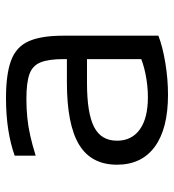

<svg xmlns="http://www.w3.org/2000/svg" viewBox="10 -580 580 640"><g transform="rotate(-90 300.0 -260.0)"><path d="M304 10Q191 10 131 -34Q71 -78 71 -160Q71 -246 138 -286.5Q205 -327 346 -327H457V-260H343Q243 -260 197 -236.5Q151 -213 151 -160Q151 -111 188.5 -84Q226 -57 296 -57Q334 -57 373.5 -65Q413 -73 438 -86L423 -43V-338Q423 -388 412 -415Q401 -442 372.5 -452Q344 -462 290 -462Q258 -462 228 -459Q198 -456 167 -449Q136 -442 101 -431V-501Q140 -515 188 -522.5Q236 -530 293 -530Q373 -530 418.5 -513Q464 -496 482.5 -454.5Q501 -413 501 -340V-22Q465 -8 411 1Q357 10 304 10Z"/></g></svg>

Font: M PLUS Code Latin Expanded
Style: Regular
Weight: 400
Width: 7
Designer: Coji Morishita
Foundry: UNDERFOREST DESIGN
Version: Version 1.002; ttfautohint (v1.8.3)